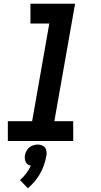

<svg xmlns="http://www.w3.org/2000/svg" viewBox="-20 -755 540 1028"><path d="M22 0V-106H152L244 -629H143V-735H382L271 -106H372V0ZM129 253 87 209Q125 176 145 132Q139 131 133 128Q120 121 115.5 106.5Q111 92 113.5 77Q116 62 125.5 47.5Q135 33 150.5 26Q166 19 181 19Q197 19 210 26Q223 33 227 47.5Q231 62 229 77L228 80Q209 186 129 253Z"/></svg>

Font: Iosevka SS08
Style: Bold Italic
Weight: 700
Italic angle: -10°
Monospace: yes
Designer: Belleve Invis
Foundry: Belleve Invis
Version: 2.1.0; ttfautohint (v1.8.2)